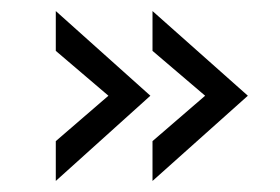

<svg xmlns="http://www.w3.org/2000/svg" viewBox="-20 -425 511 351"><path d="M82 -94.2V-167L178.2 -250L82 -332V-404.8L254.9 -250ZM258.8 -94.2V-167L355 -250L258.8 -332V-404.8L433.1 -250Z"/></svg>

Font: Acari Sans Light
Style: Regular
Weight: 300
Designer: Alfredo Marco Pradil and Stefan Peev
Foundry: Hanken Design Co.
Version: Version 1.045;January 11, 2019;FontCreator 11.5.0.2425 64-bi